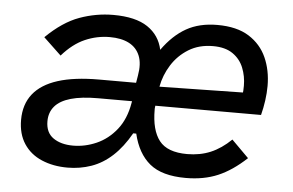

<svg xmlns="http://www.w3.org/2000/svg" viewBox="-42 -560 954 626"><g transform="rotate(5 435.0 -246.5)"><path d="M199 8Q152 8 114.5 -8Q77 -24 56 -56Q35 -88 35 -134Q35 -185 62 -219Q89 -253 142.5 -270Q196 -287 277 -287H398L402 -311Q409 -350 398.5 -376Q388 -402 363 -415Q338 -428 300 -428Q258 -428 219 -411Q180 -394 145 -354L87 -409Q141 -462 195 -481.5Q249 -501 305 -501Q378 -501 417.5 -474.5Q457 -448 467 -401Q502 -450 544.5 -474Q587 -498 646 -498Q710 -498 749.5 -473Q789 -448 807.5 -406.5Q826 -365 826 -314Q826 -291 822.5 -266Q819 -241 813 -218H467Q466 -210 466 -209Q466 -208 466 -205Q466 -138 492.5 -104Q519 -70 584 -70Q626 -70 660.5 -84.5Q695 -99 727 -130L783 -74Q737 -31 691 -11.5Q645 8 586 8Q508 8 468 -25Q428 -58 413 -122H403Q377 -76 345.5 -47Q314 -18 277 -5Q240 8 199 8ZM211 -65Q250 -65 287.5 -81.5Q325 -98 352.5 -132.5Q380 -167 389 -220L397 -265L430 -226H279Q225 -226 190 -216Q155 -206 138 -186Q121 -166 121 -137Q121 -100 146 -82.5Q171 -65 211 -65ZM746 -275Q748 -283 748.5 -291.5Q749 -300 749 -308Q749 -339 738 -366.5Q727 -394 702.5 -411Q678 -428 638 -428Q592 -428 558 -407Q524 -386 503 -352.5Q482 -319 475 -281L759 -286Z"/></g></svg>

Font: Hanken Grotesk
Style: Italic
Weight: 400
Italic angle: -8°
Designer: Alfredo Marco Pradil
Foundry: Hanken Design Co.
Version: Version 3.013